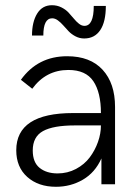

<svg xmlns="http://www.w3.org/2000/svg" viewBox="-20 -714 541 744"><path d="M306.2 -564.9Q288.6 -564.9 272.9 -573Q257.3 -581.1 246.3 -592.5Q235.4 -604 225.3 -615.5Q215.3 -627 204.3 -635Q193.4 -643.1 182.1 -643.1Q147.9 -643.1 147.9 -576.2H104Q104 -628.9 124 -661.4Q144 -693.8 181.2 -693.8Q201.2 -693.8 217.8 -685.5Q234.4 -677.2 245.4 -665.5Q256.3 -653.8 265.9 -642.1Q275.4 -630.4 285.9 -622.1Q296.4 -613.8 307.1 -613.8Q343.3 -613.8 343.3 -690.9H390.1Q390.1 -629.4 368.4 -597.2Q346.7 -564.9 306.2 -564.9ZM196.8 9.8Q128.4 9.8 85.7 -28.3Q43 -66.4 43 -131.8Q43 -275.9 263.2 -275.9H371.1Q371.1 -355.5 341.8 -399.2Q312.5 -442.9 245.1 -442.9Q158.2 -442.9 105 -370.1L61 -404.8Q126.5 -496.1 240.2 -496.1Q329.6 -496.1 377.7 -443.6Q425.8 -391.1 425.8 -299.8V0H373V-100.1Q348.6 -45.4 301.3 -17.8Q253.9 9.8 196.8 9.8ZM203.1 -42Q241.7 -42 274.4 -59.3Q307.1 -76.7 327.6 -104Q348.1 -131.3 359.6 -163.8Q371.1 -196.3 371.1 -228H270Q186.5 -228 146.7 -206.1Q106.9 -184.1 106.9 -130.9Q106.9 -85 133.5 -63.5Q160.2 -42 203.1 -42Z"/></svg>

Font: HK Grotesk Light
Style: Regular
Weight: 300
Designer: Alfredo Marco Pradil and Stefan Peev
Foundry: Hanken Design Co.
Version: Version 1.045;PS 001.045;hotconv 1.0.88;makeotf.lib2.5.64775